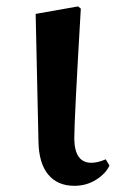

<svg xmlns="http://www.w3.org/2000/svg" viewBox="-20 -567 374 602"><path d="M212.9 15.6Q160.2 15.6 130.9 -20Q101.6 -55.7 100.6 -124L91.8 -523.4L224.6 -546.9L233.4 -540Q212.9 -192.4 212.9 -131.8Q213.9 -56.6 266.6 -56.6Q286.1 -56.6 311.5 -67.4L323.2 -47.9Q311.5 -22.5 281.2 -3.4Q251 15.6 212.9 15.6Z"/></svg>

Font: GenYoMin TW TTF Bold
Style: Regular
Weight: 700
Version: Version 1.300